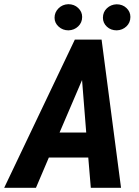

<svg xmlns="http://www.w3.org/2000/svg" viewBox="-63 -901 667 921"><path d="M360.4 -145.5H171.4L109.4 0H-43L295.9 -710.9H424.3L517.6 0H372.6ZM222.7 -265.1H350.6L330.6 -517.1ZM198.7 -815.9Q198.7 -841.8 217.5 -860.8Q236.3 -879.9 264.6 -880.9Q293 -880.9 312 -862.8Q331.1 -844.7 331.1 -819.8Q331.1 -792.5 312 -774.4Q293 -756.3 265.6 -755.4Q237.8 -755.4 218.3 -773.2Q198.7 -791 198.7 -815.9ZM430.7 -815.9Q430.7 -843.3 449.7 -861.3Q468.8 -879.4 496.1 -880.4Q524.9 -880.4 543.7 -862.5Q562.5 -844.7 562.5 -819.8Q562.5 -792.5 543.5 -774.4Q524.4 -756.3 497.1 -755.4Q468.3 -755.4 449.5 -773.2Q430.7 -791 430.7 -815.9Z"/></svg>

Font: TypoPRO Roboto
Style: Bold Italic
Weight: 700
Italic angle: -12°
Designer: Google
Version: Version 2.136; 2016